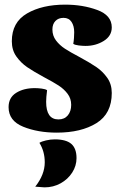

<svg xmlns="http://www.w3.org/2000/svg" viewBox="-20 -550 523 828"><path d="M206 -423Q206 -396 221.5 -375.5Q237 -355 260 -340Q283 -325 323 -304Q369 -279 396 -260.5Q423 -242 442.5 -214.5Q462 -187 462 -149Q462 -60 396 -19Q330 22 225 22Q143 22 80 -3.5Q17 -29 17 -88Q17 -129 49.5 -149.5Q82 -170 130 -170Q143 -170 159.5 -168Q176 -166 183 -161Q179 -129 179 -111Q179 -35 232 -35Q258 -35 272.5 -52.5Q287 -70 287 -98Q287 -125 271.5 -145.5Q256 -166 233 -181Q210 -196 170 -217Q124 -242 97 -260.5Q70 -279 50.5 -306.5Q31 -334 31 -372Q31 -454 96.5 -492Q162 -530 261 -530Q337 -530 399.5 -507Q462 -484 462 -432Q462 -395 427.5 -373.5Q393 -352 349 -352Q336 -352 319.5 -354Q303 -356 296 -361Q298 -372 299 -386Q300 -400 300 -411Q300 -438 288.5 -455.5Q277 -473 254 -473Q232 -473 219 -459.5Q206 -446 206 -423ZM310 132Q310 165 291.5 194Q273 223 241.5 240.5Q210 258 172 258Q168 258 132 255Q173 203 173 150Q173 103 150 66Q159 60 178.5 55.5Q198 51 216 51Q265 51 287.5 70.5Q310 90 310 132Z"/></svg>

Font: Sansita ExtraBold
Style: Regular
Weight: 800
Designer: Pablo Cosgaya
Foundry: Omnibus-Type
Version: Version 1.006